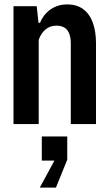

<svg xmlns="http://www.w3.org/2000/svg" viewBox="-20 -561 491 868"><path d="M41 0V-533H146L154 -458H161Q178 -498 210 -519.5Q242 -541 284 -541Q328 -541 357 -519Q386 -497 400 -457.5Q414 -418 414 -365V0H300V-365Q300 -391 293 -409Q286 -427 271.5 -436Q257 -445 235 -445Q206 -445 185.5 -427.5Q165 -410 155 -381V0ZM160 287 226 165H169V56H284V161L233 287Z"/></svg>

Font: Hubot Sans Condensed SemiBold
Style: Regular
Weight: 600
Width: 3
Designer: Deni Anggara
Foundry: GitHub, Inc., Subsidiary of Microsoft Corporation
Version: Version 2.000